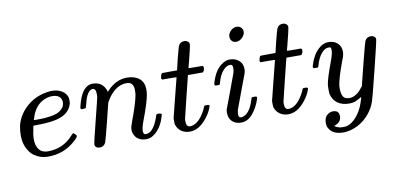

<svg xmlns="http://www.w3.org/2000/svg" viewBox="-78 -906 2786 1356"><g transform="rotate(-10 1314.5 -228.0)"><path d="M406 -121Q410 -121 419.5 -111.5Q429 -102 429 -98Q429 -89 398 -61Q316 11 205 11Q150 11 112 -16Q90 -28 72 -55Q39 -104 39 -168Q39 -206 47 -243Q68 -321 133.5 -376Q199 -431 291 -441Q292 -442 307 -442H310Q352 -442 381.5 -423.5Q411 -405 420 -373Q421 -369 421 -355Q421 -337 419 -330Q398 -259 310 -237Q261 -224 176 -223Q139 -223 138 -221Q138 -220 136 -208Q125 -159 125 -128Q125 -81 146 -53.5Q167 -26 209 -26Q321 -26 394 -111Q403 -121 406 -121ZM373 -353Q367 -405 305 -405Q270 -405 233 -385Q184 -356 160 -294Q149 -264 149 -261Q149 -260 169 -260Q202 -260 230 -262Q289 -267 318 -279Q347 -291 366 -319Q373 -334 373 -353Z M574 11Q560 11 550 3.5Q540 -4 540 -17Q540 -30 578 -180Q616 -330 618 -343Q619 -348 619 -366Q619 -405 595 -405Q572 -405 553 -368Q542 -347 532 -305Q526 -285 526 -284Q524 -278 507 -278H493Q487 -284 487 -287Q487 -291 492 -308Q522 -426 584 -440Q592 -442 601 -442Q660 -442 686 -397Q697 -378 697 -369Q697 -367 698 -367L709 -378Q771 -442 848 -442Q903 -442 936 -415Q969 -388 969 -336Q969 -313 966 -298Q956 -241 911 -123Q893 -75 893 -52Q893 -26 910 -26Q944 -26 968.5 -62Q993 -98 1006 -145Q1008 -153 1026 -153Q1045 -150 1046 -145Q1046 -144 1042 -130Q1016 -37 948 1Q930 10 905 10Q867 10 840 -14Q816 -42 816 -73Q816 -92 830 -129Q874 -246 886 -307Q889 -322 889 -345Q889 -404 840 -404Q822 -404 814 -402Q744 -387 695 -303L688 -291L655 -157Q622 -26 617 -16Q604 11 574 11Z M1092 -385Q1085 -392 1085 -395Q1085 -399 1088.5 -411.5Q1092 -424 1093 -425Q1095 -430 1102.5 -430.5Q1110 -431 1153 -431H1206L1225 -511Q1246 -592 1249 -598Q1261 -626 1295 -626Q1308 -625 1317.5 -617Q1327 -609 1327 -596Q1327 -589 1317.5 -548.5Q1308 -508 1298 -470L1288 -433Q1288 -431 1338 -431H1389Q1396 -424 1396 -420Q1396 -398 1383 -385H1276L1240 -240Q1203 -91 1202 -83Q1201 -78 1201 -68Q1201 -26 1228 -26Q1235 -26 1240 -27Q1290 -36 1331 -107Q1341 -123 1349 -144Q1351 -150 1354 -151.5Q1357 -153 1369 -153Q1389 -153 1389 -145Q1389 -143 1385 -133Q1374 -101 1349.5 -68.5Q1325 -36 1300 -17Q1263 11 1221 11Q1185 11 1159.5 -7.5Q1134 -26 1125 -56Q1123 -64 1123 -83V-101L1158 -241Q1193 -382 1194 -383Q1194 -385 1143 -385Z M1611 -600Q1611 -623 1630 -642Q1649 -661 1674 -661Q1692 -661 1704.5 -649Q1717 -637 1717 -619Q1717 -597 1697 -577Q1677 -557 1653 -557Q1635 -557 1623 -569Q1611 -581 1611 -600ZM1588 11Q1549 11 1525 -12Q1501 -35 1501 -74Q1501 -91 1503 -97Q1504 -99 1549.5 -220.5Q1595 -342 1595 -344Q1600 -360 1600 -380Q1600 -404 1583 -404H1581Q1557 -404 1535 -381Q1503 -348 1488 -287Q1488 -286 1487 -283.5Q1486 -281 1485.5 -280.5Q1485 -280 1484 -279Q1483 -278 1480.5 -278Q1478 -278 1476 -278Q1474 -278 1468 -278H1454Q1448 -284 1448 -287Q1448 -290 1451 -301Q1477 -387 1527 -421Q1554 -442 1585 -442Q1625 -442 1651 -419Q1677 -396 1677 -357Q1677 -344 1672 -327Q1671 -325 1626 -204L1581 -83Q1576 -61 1576 -51Q1576 -26 1593 -26Q1607 -26 1618 -32Q1662 -53 1687 -137Q1690 -149 1692.5 -151Q1695 -153 1709 -153Q1718 -153 1721.5 -152.5Q1725 -152 1727 -150Q1729 -148 1729 -143Q1729 -139 1726 -130Q1707 -73 1671.5 -31Q1636 11 1588 11Z M1798 -385Q1791 -392 1791 -395Q1791 -399 1794.5 -411.5Q1798 -424 1799 -425Q1801 -430 1808.5 -430.5Q1816 -431 1859 -431H1912L1931 -511Q1952 -592 1955 -598Q1967 -626 2001 -626Q2014 -625 2023.5 -617Q2033 -609 2033 -596Q2033 -589 2023.5 -548.5Q2014 -508 2004 -470L1994 -433Q1994 -431 2044 -431H2095Q2102 -424 2102 -420Q2102 -398 2089 -385H1982L1946 -240Q1909 -91 1908 -83Q1907 -78 1907 -68Q1907 -26 1934 -26Q1941 -26 1946 -27Q1996 -36 2037 -107Q2047 -123 2055 -144Q2057 -150 2060 -151.5Q2063 -153 2075 -153Q2095 -153 2095 -145Q2095 -143 2091 -133Q2080 -101 2055.5 -68.5Q2031 -36 2006 -17Q1969 11 1927 11Q1891 11 1865.5 -7.5Q1840 -26 1831 -56Q1829 -64 1829 -83V-101L1864 -241Q1899 -382 1900 -383Q1900 -385 1849 -385Z M2595 -431Q2609 -431 2619 -423.5Q2629 -416 2629 -403Q2629 -390 2580 -193Q2531 4 2524 23Q2508 72 2472.5 113.5Q2437 155 2390 179Q2336 205 2289 205Q2213 205 2186 157Q2176 143 2176 117Q2176 83 2195 64Q2216 45 2239 45Q2283 45 2283 87Q2283 124 2248 141Q2246 142 2243 143.5Q2240 145 2238 146Q2236 147 2235 147L2232 148Q2235 154 2253 161Q2269 167 2285 167H2293Q2310 167 2319 165Q2357 154 2391 114Q2425 74 2443 18Q2454 -15 2454 -21L2448 -17Q2442 -13 2429 -6Q2416 1 2403 6Q2383 11 2364 11Q2313 11 2280 -13Q2247 -37 2237 -82Q2236 -89 2236 -113Q2236 -137 2238 -150Q2245 -193 2284 -297Q2306 -356 2306 -379Q2306 -393 2303.5 -398.5Q2301 -404 2292 -404H2287Q2264 -404 2243 -383Q2211 -351 2194 -287Q2194 -286 2193 -283.5Q2192 -281 2191.5 -280.5Q2191 -280 2190 -279Q2189 -278 2186.5 -278Q2184 -278 2182 -278Q2180 -278 2174 -278H2160Q2154 -284 2154 -287Q2154 -290 2157 -301Q2178 -371 2220 -410Q2254 -442 2291 -442Q2333 -442 2358 -419Q2383 -396 2383 -355Q2381 -336 2380 -334Q2380 -328 2365 -291Q2324 -180 2316 -128Q2315 -120 2315 -105Q2315 -67 2327 -47Q2339 -27 2371 -27Q2394 -27 2414.5 -39Q2435 -51 2445.5 -62.5Q2456 -74 2472 -94Q2472 -95 2477 -114.5Q2482 -134 2491.5 -173Q2501 -212 2510 -247Q2548 -397 2552 -404Q2565 -431 2595 -431Z"/></g></svg>

Font: MathJax_Math
Style: Regular
Weight: 400
Version: Version 1.1